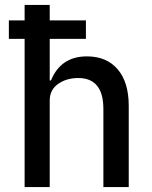

<svg xmlns="http://www.w3.org/2000/svg" viewBox="-20 -760 617 780"><path d="M80 0V-602H16V-677H80V-740H182V-677H329V-602H182V-433H187Q227 -531 333 -531Q413 -531 458 -478.5Q503 -426 503 -330V0H400V-317Q400 -443 298 -443Q250 -443 216 -419Q182 -395 182 -352V0Z"/></svg>

Font: Anuphan Medium
Style: Regular
Weight: 500
Designer: Mike Abbink, Paul van der Laan, Pieter van Rosmalen, Mint Tantisuwanna
Foundry: Bold Monday; Cadson Demak
Version: Version 3.002;hotconv 1.0.109;makeotfexe 2.5.65596